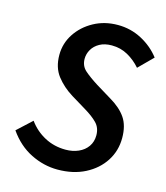

<svg xmlns="http://www.w3.org/2000/svg" viewBox="-103 -746 725 838"><g transform="rotate(15 259.0 -327.0)"><path d="M234 12Q172 12 113.5 -17Q55 -46 13 -106L79 -167Q108 -127 151 -104Q194 -81 246 -81Q278 -81 304 -92.5Q330 -104 345 -125.5Q360 -147 360 -176Q360 -210 339 -231.5Q318 -253 281 -275L215 -315Q171 -342 142 -379.5Q113 -417 113 -474Q113 -526 141.5 -569.5Q170 -613 218.5 -639.5Q267 -666 327 -666Q385 -666 435 -639.5Q485 -613 518 -570L455 -507Q430 -536 397 -554.5Q364 -573 324 -573Q292 -573 269.5 -560.5Q247 -548 235.5 -528Q224 -508 224 -486Q224 -454 246.5 -434Q269 -414 307 -390L376 -348Q424 -320 448 -285Q472 -250 472 -194Q472 -136 442 -89.5Q412 -43 358.5 -15.5Q305 12 234 12Z"/></g></svg>

Font: Source Sans 3 ExtraLight SemiBold
Style: Italic
Weight: 600
Italic angle: -11°
Version: Version 3.052;hotconv 1.1.0;makeotfexe 2.6.0